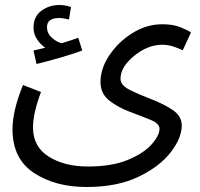

<svg xmlns="http://www.w3.org/2000/svg" viewBox="-20 -516 800 768"><path d="M30 1Q30 119 115.5 175.5Q201 232 326 232Q448 232 533 191.5Q618 151 662.5 93.5Q707 36 707 -14Q707 -52 670 -76.5Q633 -101 584.5 -119.5Q536 -138 499 -156.5Q462 -175 462 -201Q462 -248 516.5 -292.5Q571 -337 629 -337Q652 -337 673 -330Q694 -323 711 -315L744 -386Q730 -396 700.5 -407.5Q671 -419 629 -419Q566 -419 509.5 -383.5Q453 -348 417.5 -295Q382 -242 382 -188Q382 -141 417.5 -113.5Q453 -86 500 -68.5Q547 -51 582.5 -36.5Q618 -22 618 -1Q618 26 586.5 61.5Q555 97 491.5 123.5Q428 150 331 150Q238 150 175 110.5Q112 71 112 -6Q112 -63 144 -148L72 -176Q30 -73 30 1ZM309 -314 293 -365Q264 -354 226 -343Q207 -348 187.5 -365Q168 -382 168 -408Q168 -444 217 -444Q227 -444 236.5 -442Q246 -440 256 -438L264 -488Q240 -496 217 -496Q177 -496 145.5 -473Q114 -450 114 -405Q114 -380 128 -359Q142 -338 161 -325Q151 -323 140 -320Q129 -317 114 -314L126 -260Q167 -270 219.5 -285Q272 -300 309 -314Z"/></svg>

Font: Noto Sans Arabic UI
Style: Regular
Weight: 400
Designer: Nadine Chahine - Monotype Design Team
Foundry: Monotype Imaging Inc.
Version: Version 1.900